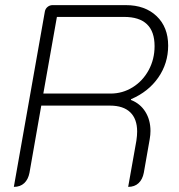

<svg xmlns="http://www.w3.org/2000/svg" viewBox="-20 -720 699 749"><path d="M155 -675Q157 -686 165.5 -693Q174 -700 185 -700H471Q546 -700 591 -657Q636 -614 636 -542Q636 -473 597.5 -417.5Q559 -362 491 -333V-330Q527 -316 547 -284Q567 -252 567 -209Q567 -194 564 -177L541 -46Q536 -20 520.5 -5.5Q505 9 480 9L512 -171Q515 -191 515 -207Q515 -256 488 -282Q461 -308 409 -308H141L95 -46Q90 -20 74.5 -5.5Q59 9 34 9ZM411 -355Q458 -355 497.5 -379.5Q537 -404 560 -446.5Q583 -489 583 -540Q583 -654 464 -654H202L149 -355Z"/></svg>

Font: K2D Thin
Style: Italic
Weight: 100
Italic angle: -10°
Designer: Katatrad Aksorn Co.,Ltd.
Foundry: Cadson Demak Co.,Ltd.
Version: Version 1.000; ttfautohint (v1.6)